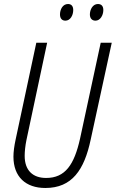

<svg xmlns="http://www.w3.org/2000/svg" viewBox="-20 -927 577 957"><path d="M456 -824C479 -824 495 -850 495 -877C495 -896 486 -907 468 -907C442 -907 428 -879 428 -855C428 -835 439 -824 456 -824ZM306 -824C330 -824 345 -850 345 -877C345 -896 336 -907 319 -907C292 -907 279 -879 279 -855C279 -835 289 -824 306 -824ZM206 10C339 10 400 -80 432 -231L537 -714H482L379 -236C350 -106 305 -40 210 -40C143 -40 103 -78 103 -150C103 -172 106 -201 112 -230L215 -714H161L58 -232C51 -200 47 -170 47 -146C47 -46 108 10 206 10Z"/></svg>

Font: Noto Sans Condensed Light
Style: Italic
Weight: 300
Width: 3
Italic angle: -12°
Designer: Monotype Design Team
Foundry: Monotype Imaging Inc.
Version: Version 2.013